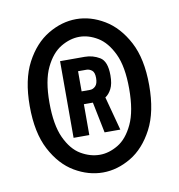

<svg xmlns="http://www.w3.org/2000/svg" viewBox="-63 -759 577 619"><g transform="rotate(-10 225.0 -450.0)"><path d="M226 -199Q178.5 -199 133.5 -225.5Q88.5 -252 59.2 -307.8Q30 -363.5 30 -450.5Q30 -537 59.2 -592.2Q88.5 -647.5 133.5 -674.2Q178.5 -701 226 -701Q273 -701 317.8 -674.2Q362.5 -647.5 391.8 -592.2Q421 -537 421 -450.5Q421 -363.5 391.8 -307.8Q362.5 -252 317.8 -225.5Q273 -199 226 -199ZM226 -257Q256 -257 285.8 -274.8Q315.5 -292.5 335.5 -335Q355.5 -377.5 355.5 -450.5Q355.5 -523 335.5 -565Q315.5 -607 285.8 -625Q256 -643 226 -643Q195.5 -643 165.2 -625Q135 -607 114.8 -565Q94.5 -523 94.5 -450.5Q94.5 -377.5 114.2 -335Q134 -292.5 164.2 -274.8Q194.5 -257 226 -257ZM151.5 -325.5V-576.5H232Q258.5 -576.5 281 -563Q303.5 -549.5 303.5 -503.5Q303.5 -475.5 295.2 -459.5Q287 -443.5 275 -436L304.5 -325.5H253L232.5 -426.5H203V-325.5ZM203 -468.5H230.5Q240.5 -468.5 248.5 -476.5Q256.5 -484.5 256.5 -503Q256.5 -521.5 248.2 -528Q240 -534.5 230.5 -534.5H203Z"/></g></svg>

Font: Trispace Condensed Medium
Style: Regular
Weight: 500
Width: 3
Designer: Tyler Finck
Foundry: Etcetera Type Company
Version: Version 1.210; ttfautohint (v1.8.3)